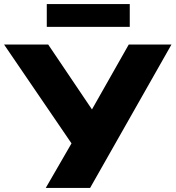

<svg xmlns="http://www.w3.org/2000/svg" viewBox="-47 -924 863 944"><path d="M178 0 319 -244 323 -192 -27 -705H190L422 -361H391L586 -705H796L396 0ZM183 -792V-904H591V-792Z"/></svg>

Font: Nunito Sans 10pt SemiExpanded Black
Style: Regular
Weight: 900
Width: 6
Designer: Vernon Adams
Foundry: Vernon Adams
Version: Version 3.101;gftools[0.9.27]